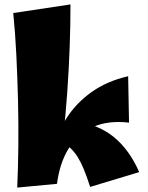

<svg xmlns="http://www.w3.org/2000/svg" viewBox="-20 -836 670 869"><path d="M388 10Q372 -40 358.5 -72Q345 -104 331.5 -125.5Q318 -147 300.5 -164Q283 -181 259 -200L320 -286Q424 -274 495 -216Q566 -158 610 -57ZM238 -4 218 -147Q236 -230 280 -299.5Q324 -369 394 -419Q464 -469 560 -491L564 -281Q468 -292 399.5 -260.5Q331 -229 290.5 -163.5Q250 -98 238 -4ZM238 -4 58 13Q62 -76 63 -176.5Q64 -277 61.5 -381Q59 -485 54 -586Q49 -687 40 -777L299 -816Q299 -628 284.5 -420Q270 -212 238 -4Z"/></svg>

Font: Marhey
Style: Bold
Weight: 700
Designer: Nur Syamsi & Bustanul Arifin
Foundry: Namelatype
Version: Version 1.000